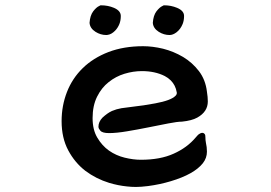

<svg xmlns="http://www.w3.org/2000/svg" viewBox="-20 -660 1040 738"><path d="M530.3 -482.4Q566.4 -482.4 606.9 -472.7Q647.5 -462.4 683.1 -441.4Q719.2 -419.9 744.6 -386.7Q770 -353.5 775.4 -307.6Q778.8 -286.6 778.8 -270Q778.8 -230.5 738.3 -208Q717.3 -196.3 679.2 -192.4H678.7Q662.1 -192.4 626.7 -185.5Q591.3 -178.7 550.3 -170.4Q509.3 -162.1 468.3 -155.3Q427.2 -148.4 399.4 -148.4Q373.5 -148.4 365.7 -157.7Q362.3 -161.6 360.4 -165.3Q358.4 -168.9 358.4 -172.9Q358.4 -191.4 373.5 -207.5Q393.1 -225.6 410.2 -233.4Q427.2 -240.7 446.8 -244.1Q459 -246.1 480.5 -248.5Q536.6 -254.9 576.7 -262.7Q637.2 -273.9 654.3 -291.5Q659.7 -296.4 659.7 -303.2Q659.7 -304.2 659.2 -305.7Q654.8 -332.5 636.2 -351.1Q626.5 -360.8 613.3 -367.7Q575.7 -386.7 525.4 -386.7Q492.2 -386.7 458.5 -376.5Q424.8 -366.2 397.5 -344.2Q370.6 -323.2 353.3 -288.6Q335.9 -253.9 335.9 -206.1Q335.9 -161.1 354 -130.9Q372.1 -100.1 398.9 -81.1Q426.3 -62 459.2 -54Q492.2 -45.9 521.5 -45.9Q596.2 -45.9 647.5 -69.3Q699.2 -92.3 732.4 -131.8Q740.2 -141.1 744.1 -144Q751.5 -149.4 757.8 -149.4Q762.2 -149.4 765.1 -146.5Q768.1 -143.6 768.8 -140.6Q769.5 -137.7 769.5 -132.8Q769.5 -121.1 771.5 -111.3Q775.4 -94.7 775.4 -77.1Q775.4 -52.7 759.8 -32.7Q726.1 9.8 636.2 36.6Q593.8 49.3 548.8 55.2Q521 58.6 502.9 58.6Q484.9 58.6 467.8 56.6Q434.1 53.2 399.9 43Q349.1 27.3 308.1 -3.4Q267.6 -34.7 242.2 -82.3Q216.8 -129.9 216.8 -194.3Q216.8 -253.4 237.3 -306.2Q257.8 -358.9 298.1 -398.2Q338.4 -437.5 397 -460Q455.6 -482.4 530.3 -482.4ZM368.2 -639.6Q395 -639.6 418 -629.9Q444.3 -618.7 444.3 -598.6Q444.3 -581.5 439 -567.9Q432.6 -552.2 421.9 -541.5Q408.2 -527.8 393.6 -525.9Q391.1 -525.4 388.7 -525.4Q366.7 -525.4 347.2 -537.6Q325.7 -551.3 324.2 -572.3Q326.2 -600.6 338.4 -616.7Q350.6 -632.3 360.8 -636.7L366.2 -639.6ZM611.3 -639.6Q637.2 -639.6 660.6 -629.9Q687.5 -618.7 687.5 -598.6Q687.5 -581.5 682.1 -567.9Q673.8 -547.4 658.2 -535.6Q644.5 -525.4 631.8 -525.4Q609.9 -525.4 590.3 -537.6Q568.8 -551.3 567.4 -572.3Q569.3 -600.6 581.5 -616.7Q593.8 -632.3 604 -636.7L609.4 -639.6Z"/></svg>

Font: Bakudai
Style: Bold
Weight: 700
Version: Version 1.48